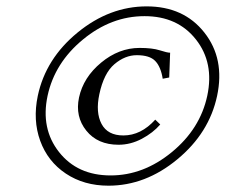

<svg xmlns="http://www.w3.org/2000/svg" viewBox="-20 -608 711 605"><path d="M484.9 -215.8Q462.4 -189.5 427 -170.7Q391.6 -151.9 353.5 -151.9Q287.6 -151.9 252 -196.3Q216.3 -240.7 229 -300.8Q242.7 -364.3 298.6 -410.6Q354.5 -457 419.9 -457Q460 -457 483.4 -449.5Q506.8 -441.9 516.1 -441.9L513.2 -363.8L492.7 -359.9Q486.8 -397.5 469.2 -415.8Q451.7 -434.1 411.1 -434.1Q374 -434.1 340.6 -405.8Q307.1 -377.4 293 -311Q280.8 -253.9 300 -217.5Q319.3 -181.2 368.7 -181.2Q424.3 -181.2 469.2 -231ZM321.8 -22.9Q244.6 -22.9 187.5 -61Q130.4 -99.1 106.7 -164.3Q83 -229.5 99.1 -306.2Q124 -423.3 224.6 -505.6Q325.2 -587.9 442.1 -587.9Q559.1 -587.9 624 -505.4Q689 -422.9 664.1 -305.9Q639.2 -189 538.8 -106Q438.5 -22.9 321.8 -22.9ZM435.5 -557.1Q330.6 -557.1 241.5 -483.6Q152.3 -410.2 129.9 -306.2Q107.9 -202.6 166 -128.9Q224.1 -55.2 328.6 -55.2Q432.1 -55.2 521.5 -128.7Q610.8 -202.1 633.1 -306.2Q655.3 -410.2 597.4 -483.6Q539.6 -557.1 435.5 -557.1Z"/></svg>

Font: Linux Biolinum O
Style: Italic
Weight: 400
Italic angle: -12°
Designer: Philipp H. Poll
Foundry: Philipp H. Poll
Version: Version 1.1.3